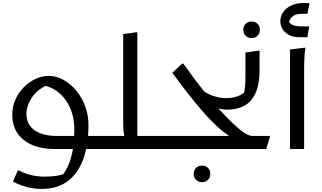

<svg xmlns="http://www.w3.org/2000/svg" viewBox="-20 -970 2096 1250"><path d="M60 -224Q60 -277 80.5 -322.5Q101 -368 135.5 -402.5Q170 -437 212 -456.5Q254 -476 296 -476Q346 -476 392.5 -450.5Q439 -425 476 -380.5Q513 -336 534.5 -278.5Q556 -221 556 -156Q556 -26 521.5 67.5Q487 161 419.5 210.5Q352 260 252 260Q198 260 155.5 248Q113 236 88.5 224Q64 212 64 212L96 140H104Q142 161 185.5 170.5Q229 180 268 180Q317 180 349 174.5Q381 169 412 158L376 184Q411 143 430 93.5Q449 44 456.5 -12.5Q464 -69 464 -132Q464 -174 453 -218.5Q442 -263 418 -303Q394 -343 355 -373Q316 -403 259 -416L317 -428Q231 -397 191.5 -340.5Q152 -284 152 -226Q152 -182 175.5 -150.5Q199 -119 243 -102Q287 -85 348 -85H505H529H668V-20L648 0H328Q256 0 195 -24Q134 -48 97 -98Q60 -148 60 -224Z M628 0V-65L648 -85H828L794 -64Q790 -78 786 -103.5Q782 -129 782 -160V-748L866 -760H874V-42L836 -85H1022V-20L1002 0Z M1622 -85H1737V-77L1713 0H1002V-65L1022 -85H1517L1492 -73Q1444 -99 1383.5 -156.5Q1323 -214 1252.5 -300Q1182 -386 1102 -496L1166 -556H1174Q1201 -517 1238 -467Q1275 -417 1318 -364Q1361 -311 1405 -261.5Q1449 -212 1490.5 -172Q1532 -132 1566 -108.5Q1600 -85 1622 -85ZM1241 162Q1241 138 1256.5 123Q1272 108 1295 108Q1318 108 1333.5 123Q1349 138 1349 162Q1349 186 1333.5 201Q1318 216 1295 216Q1272 216 1256.5 201Q1241 186 1241 162Z M1371 -279 1281 -396Q1316 -365 1362 -348Q1408 -331 1454 -331Q1494 -331 1529 -344Q1564 -357 1586 -385L1590 -350H1565Q1572 -376 1575 -405.5Q1578 -435 1578 -484V-628L1662 -640H1670V-520Q1670 -421 1643.5 -363.5Q1617 -306 1569.5 -281Q1522 -256 1458 -256Q1437 -256 1415 -261Q1393 -266 1371 -279ZM1618 -722Q1595 -722 1579.5 -737Q1564 -752 1564 -776Q1564 -800 1579.5 -815Q1595 -830 1618 -830Q1641 -830 1656.5 -815Q1672 -800 1672 -776Q1672 -752 1656.5 -737Q1641 -722 1618 -722Z M1868 -648 1968 -660V-652Q1964 -634 1962.5 -607Q1961 -580 1960.5 -552Q1960 -524 1960 -504V0H1868ZM1805 -831Q1805 -863 1823 -890Q1841 -917 1874.5 -933.5Q1908 -950 1954 -950H1994V-942L1981 -880H1943Q1906 -880 1885 -863.5Q1864 -847 1860 -818L1855 -837Q1870 -810 1894 -804Q1918 -798 1943 -798H1992V-791L1981 -728H1927Q1887 -728 1859.5 -743.5Q1832 -759 1818.5 -782.5Q1805 -806 1805 -831Z"/></svg>

Font: Kufam
Style: Regular
Weight: 400
Designer: Wael Morcos, Artur Schmal
Foundry: Original Type
Version: Version 1.301; ttfautohint (v1.8.3)